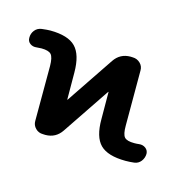

<svg xmlns="http://www.w3.org/2000/svg" viewBox="-118 -831 914 1011"><g transform="rotate(-15 338.5 -325.5)"><path d="M64 -191Q43 -203 37 -226Q31 -249 43 -269L193 -528Q216 -569 212 -589Q208 -609 174 -629Q163 -635 150 -641Q131 -649 123.5 -666Q116 -683 126 -700Q137 -720 158 -728.5Q179 -737 201 -728Q229 -716 243 -708Q327 -659 341.5 -602.5Q356 -546 308 -462L235 -334V-333H237L515 -469Q566 -494 615 -466L626 -459Q646 -447 652.5 -424.5Q659 -402 647 -382L497 -122Q473 -81 477 -61Q481 -41 516 -21Q526 -15 540 -9Q558 -1 565.5 16Q573 33 564 50Q552 70 531 78.5Q510 87 489 78Q468 69 447 57Q363 8 348 -48Q333 -104 382 -188L455 -316V-317H453L175 -181Q124 -156 75 -184Z"/></g></svg>

Font: Rounded Mplus 1c Bold
Style: Bold
Weight: 700
Version: Version 1.059.20150529